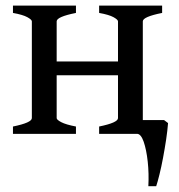

<svg xmlns="http://www.w3.org/2000/svg" viewBox="-20 -474 633 680"><path d="M135.3 -207.5V-256.3H432.1V-207.5ZM25.9 0V-25.9Q92.8 -39.6 92.8 -55.7V-398.4Q92.8 -404.3 76.9 -413.1Q61 -421.9 25.9 -428.2V-454.1H249V-428.2Q180.7 -414.6 180.7 -398.4V-55.7Q180.7 -49.8 197 -41.3Q213.4 -32.7 249 -25.9V0ZM331.1 0V-25.9Q397.9 -39.6 397.9 -55.7V-398.4Q397.9 -404.3 382.1 -413.1Q366.2 -421.9 331.1 -428.2V-454.1H554.2V-428.2Q485.8 -414.6 485.8 -398.4V-41Q485.8 -31.7 554.2 -25.9V0ZM561 -48.8 575.2 -38.1Q573.2 -12.2 568.4 20.3Q563.5 52.7 557.4 85.2Q551.3 117.7 544.7 144.3Q538.1 170.9 533.2 185.5H505.4Q507.8 141.1 503.2 98.4Q498.5 55.7 488.8 27.8Q479 0 465.3 0L481 -48.8Z"/></svg>

Font: Gentium Book Plus
Style: Regular
Weight: 400
Designer: Victor Gaultney, Annie Olsen, Iska Routamaa, Becca Hirsbrunner
Foundry: SIL International
Version: Version 6.101